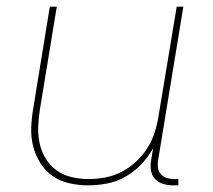

<svg xmlns="http://www.w3.org/2000/svg" viewBox="-20 -550 640 578"><path d="M245 8Q216 8 188 1.5Q160 -5 138 -20.5Q116 -36 101.5 -59Q87 -82 80 -109Q73 -136 74 -165Q75 -194 80 -223L130 -530H151L100 -220Q96 -194 95 -168Q94 -142 99.5 -117.5Q105 -93 118 -72Q131 -51 150.5 -37Q170 -23 195 -17Q220 -11 246 -11Q271 -11 296 -15.5Q321 -20 344.5 -32Q368 -44 388 -62Q408 -80 422.5 -102.5Q437 -125 445 -149.5Q453 -174 457 -199L512 -530H532L456 -68Q454 -56 455.5 -45Q457 -34 464 -26Q471 -18 481.5 -14.5Q492 -11 503 -11H517V8H500Q485 8 470.5 3.5Q456 -1 446.5 -11.5Q437 -22 434.5 -37Q432 -52 435 -68L441 -104Q426 -77 405 -55Q384 -33 357.5 -18Q331 -3 302 2.5Q273 8 245 8Z"/></svg>

Font: Iosevka Curly Thin Extended
Style: Italic
Weight: 100
Width: 7
Italic angle: -9°
Monospace: yes
Designer: Belleve Invis
Foundry: Belleve Invis
Version: Version 11.1.0; ttfautohint (v1.8.3)